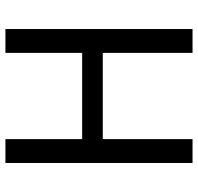

<svg xmlns="http://www.w3.org/2000/svg" viewBox="-31 -699 730 708"><g transform="rotate(-90 334.0 -345.0)"><path d="M581 -690H493V-407H175V-690H87V0H175V-331H493V0H581Z"/></g></svg>

Font: SnT
Style: Regular
Weight: 400
Designer: Natanael Gama
Version: Version 1.001;PS 001.001;hotconv 1.0.70;makeotf.lib2.5.58329